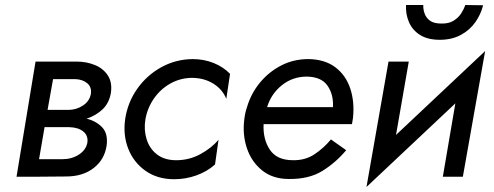

<svg xmlns="http://www.w3.org/2000/svg" viewBox="-20 -706 1973 767"><path d="M122 -460H286Q325 -460 358.5 -446.5Q392 -433 410.5 -405Q429 -377 423 -335Q416 -294 389.5 -269Q363 -244 326 -232Q365 -222 388.5 -197Q412 -172 406 -125Q398 -69 354.5 -35Q311 -1 244 -1L124 0H46ZM280 -390H192L170 -267H253Q285 -267 311.5 -284.5Q338 -302 343 -331Q347 -358 328.5 -373.5Q310 -389 280 -390ZM257 -198H158L136 -70H229Q266 -70 294.5 -88Q323 -106 329 -136Q333 -164 313 -180.5Q293 -197 257 -198Z M561 -230Q554 -188 565.5 -150.5Q577 -113 606 -90Q635 -67 680 -66Q734 -65 780 -90Q826 -115 853 -148L839 -49Q808 -21 765 -5.5Q722 10 676 10Q609 10 561.5 -23.5Q514 -57 492.5 -111.5Q471 -166 480 -230Q490 -297 528 -351Q566 -405 623.5 -437Q681 -469 749 -470Q794 -470 833 -454.5Q872 -439 899 -411L884 -311Q869 -349 832 -372Q795 -395 745 -395Q699 -394 660 -372Q621 -350 595 -312.5Q569 -275 561 -230Z M1363 -106Q1321 -56 1267.5 -23Q1214 10 1134 9Q1070 9 1027.5 -25Q985 -59 966.5 -113.5Q948 -168 956 -230Q959 -256 967 -279Q983 -333 1018.5 -376Q1054 -419 1103.5 -444.5Q1153 -470 1212 -470Q1278 -469 1320 -437Q1362 -405 1379.5 -351.5Q1397 -298 1390 -234Q1389 -228 1388 -222Q1387 -216 1386 -210H1033Q1030 -150 1058 -108Q1086 -66 1150 -66Q1199 -65 1236 -89.5Q1273 -114 1302 -149ZM1206 -400Q1149 -400 1106 -365.5Q1063 -331 1047 -278H1310Q1313 -328 1288.5 -363.5Q1264 -399 1206 -400Z M1602 -686H1671Q1670 -670 1676 -652.5Q1682 -635 1697.5 -623.5Q1713 -612 1742 -612Q1772 -611 1791.5 -623Q1811 -635 1822 -652Q1833 -669 1839 -686L1910 -685Q1901 -649 1879 -617.5Q1857 -586 1821 -566.5Q1785 -547 1737 -547Q1689 -547 1658.5 -566Q1628 -585 1614 -617Q1600 -649 1602 -686ZM1613 -460 1562 -167 1918 -502 1829 0H1749L1799 -293L1444 41L1532 -460Z"/></svg>

Font: Jost*
Style: Italic
Weight: 400
Italic angle: -10°
Version: Version 3.7